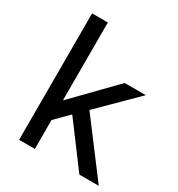

<svg xmlns="http://www.w3.org/2000/svg" viewBox="-173 -845 892 960"><g transform="rotate(30 273.0 -365.0)"><path d="M309 -305 539 0H427L247 -241H244L170 -167V0H79V-730H170V-283H173L394 -510H516Z"/></g></svg>

Font: Varela
Style: Regular
Weight: 400
Designer: Joe Prince
Foundry: Joe Prince
Version: Version 1.000